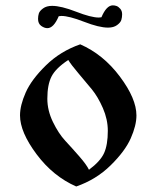

<svg xmlns="http://www.w3.org/2000/svg" viewBox="-20 -673 579 707"><path d="M377.9 -571.3C391.6 -571.3 402.7 -574.4 411.1 -580.6C419.6 -586.8 424.8 -593.1 426.8 -599.6C428.7 -606.1 429.7 -613 429.7 -620.1C429.7 -628.6 427.4 -635.4 422.9 -640.6C418.3 -645.8 413.7 -649.3 409.2 -650.9C404.6 -652.5 400.1 -653.3 395.5 -653.3C379.9 -653.3 365.9 -638.7 353.5 -609.4L343.8 -608.4C324.9 -608.4 297 -615.6 260.3 -629.9C223.5 -644.2 194 -651.4 171.9 -651.4C158.2 -651.4 147.1 -648.3 138.7 -642.1C130.2 -635.9 125 -629.7 123 -623.5C121.1 -617.4 120.1 -610.7 120.1 -603.5C120.1 -591.8 124 -583.2 131.8 -577.6C139.6 -572.1 147.1 -569.3 154.3 -569.3C169.9 -569.3 183.9 -584 196.3 -613.3L206.1 -614.3C224.9 -614.3 252.8 -607.1 289.6 -592.8C326.3 -578.5 355.8 -571.3 377.9 -571.3ZM307.6 -47.9C301.8 -60.2 289.9 -76.7 272 -97.2C254.1 -117.7 236.8 -136.9 220.2 -154.8C203.6 -172.7 188.5 -195.8 174.8 -224.1C161.1 -252.4 154.3 -280.9 154.3 -309.6C154.3 -344.1 159.5 -371.4 169.9 -391.6C180.3 -411.8 200.8 -432 231.4 -452.1C238 -441.1 250.3 -424.8 268.6 -403.3C286.8 -381.8 303.4 -362 318.4 -343.8C333.3 -325.5 346.8 -302.6 358.9 -274.9C370.9 -247.2 377 -219.4 377 -191.4C377 -156.9 372.4 -129.6 363.3 -109.4C354.2 -89.2 335.6 -68.7 307.6 -47.9ZM275.4 -509.8C226.6 -492.8 184.4 -467 148.9 -432.1C113.4 -397.3 88.7 -364.1 74.7 -332.5C60.7 -300.9 53.7 -272.8 53.7 -248C53.7 -207 74.1 -159.3 114.7 -105C155.4 -50.6 204.1 -11.1 260.7 13.7C309.6 -3.3 351.7 -29.1 387.2 -64C422.7 -98.8 447.4 -132 461.4 -163.6C475.4 -195.1 482.4 -223.3 482.4 -248C482.4 -289.1 462.1 -336.8 421.4 -391.1C380.7 -445.5 332 -485 275.4 -509.8Z"/></svg>

Font: TriodPostnaja
Style: Medium
Weight: 500
Version: 20110805; ttfautohint (v0.96) -l 8 -r 50 -G 200 -x 14 -w "G"